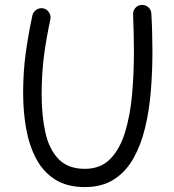

<svg xmlns="http://www.w3.org/2000/svg" viewBox="-20 -721 699 770"><path d="M153.8 -687.5Q168.5 -684.1 176.8 -671.1Q185.1 -658.2 182.1 -643.6Q165.5 -567.4 156.2 -495.8Q147 -424.3 147 -341.8Q147 -257.8 161.9 -190.2Q176.8 -122.6 214.6 -83.3Q252.4 -43.9 320.3 -43.9Q383.8 -43.9 422.6 -84Q461.4 -124 481.9 -191.7Q502.4 -259.3 509.8 -343.3Q517.1 -427.2 517.1 -514.6Q517.1 -549.3 516.1 -591.1Q515.1 -632.8 513.7 -662.6Q513.2 -678.2 523.2 -689.5Q533.2 -700.7 548.3 -701.2Q564 -701.7 575.2 -691.7Q586.4 -681.6 586.9 -666.5Q588.9 -636.2 590.1 -593.3Q591.3 -550.3 591.3 -514.6Q591.3 -435.1 585 -356.7Q578.6 -278.3 562 -209Q545.4 -139.6 515.1 -85.9Q484.9 -32.2 437 -1.5Q389.2 29.3 320.3 29.3Q249.5 29.3 201.9 -0.5Q154.3 -30.3 126 -82.8Q97.7 -135.3 85.2 -203.4Q72.8 -271.5 72.8 -348.1Q72.8 -431.2 82.8 -505.4Q92.8 -579.6 109.9 -659.2Q113.3 -673.8 126.2 -682.1Q139.2 -690.4 153.8 -687.5Z"/></svg>

Font: Mikhak-FD Regular
Style: FD-Regular
Weight: 400
Designer: Amin Abedi
Version: Version 3.2